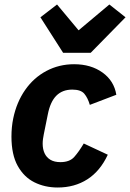

<svg xmlns="http://www.w3.org/2000/svg" viewBox="-20 -823 579 855"><path d="M237 12Q180 12 133.5 -11Q87 -34 59 -84Q31 -134 31 -215Q31 -236 33 -256.5Q35 -277 39 -296Q54 -368 92 -422.5Q130 -477 186.5 -507Q243 -537 310 -537Q385 -537 436.5 -500Q488 -463 498 -401L380 -356Q371 -387 355.5 -405.5Q340 -424 302 -424Q258 -424 231 -397Q204 -370 193 -314L175 -225Q173 -215 171.5 -204.5Q170 -194 170 -183Q170 -159 178.5 -140.5Q187 -122 204.5 -111.5Q222 -101 249 -101Q290 -101 310.5 -124Q331 -147 353 -184L460 -134Q426 -61 369 -24.5Q312 12 237 12ZM384 -588H261L160 -746L234 -803L330 -688L467 -803L539 -746Z"/></svg>

Font: IBM Plex Sans
Style: Italic
Weight: 400
Italic angle: -11.31°
Designer: Mike Abbink, Paul van der Laan, Pieter van Rosmalen
Foundry: Bold Monday
Version: Version 3.201